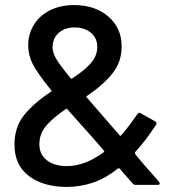

<svg xmlns="http://www.w3.org/2000/svg" viewBox="-20 -728 669 756"><path d="M609 -6Q609 0 601 0H514Q506 0 502 -6L451 -64Q449 -67 445 -65Q398 -27 348 -9.5Q298 8 242 8Q152 8 94.5 -34.5Q37 -77 37 -159Q37 -228 75.5 -275.5Q114 -323 181 -367Q186 -369 182 -372Q127 -440 109 -475.5Q91 -511 91 -549Q91 -594 113.5 -630.5Q136 -667 177 -687.5Q218 -708 272 -708Q354 -708 406.5 -663Q459 -618 459 -545Q459 -484 422.5 -438.5Q386 -393 322 -350Q318 -349 321 -345L447 -200L451 -195Q454 -192 457 -195Q486 -228 521 -279Q526 -287 534 -282L591 -250Q600 -245 594 -236Q550 -169 511 -128V-126Q511 -124 514 -119Q548 -77 589 -32Q586 -36 606 -12Q609 -9 609 -6ZM187 -541Q187 -521 200.5 -497.5Q214 -474 258 -420Q261 -417 264 -419Q312 -450 337.5 -479Q363 -508 363 -543Q363 -578 338 -599Q313 -620 274 -620Q235 -620 211 -598.5Q187 -577 187 -541ZM389 -129Q392 -132 389 -135L352 -178Q324 -210 318 -216L245 -298Q244 -301 240 -299Q189 -265 162 -233Q135 -201 135 -160Q135 -120 164.5 -97Q194 -74 244 -74Q314 -74 389 -129Z"/></svg>

Font: BarlowMedium
Style: Regular
Weight: 500
Designer: Jeremy Tribby
Foundry: Tribby Type
Version: Version 1.422